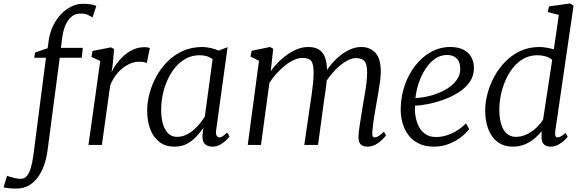

<svg xmlns="http://www.w3.org/2000/svg" viewBox="-126 -837 3352 1109"><path d="M156 -608Q163 -651.5 181.2 -689Q199.5 -726.5 226.2 -754.8Q253 -783 285.5 -799Q318 -815 352.5 -815Q372.5 -815 392.2 -812.8Q412 -810.5 430.5 -803L408 -735.5Q398.5 -743 381.2 -751.2Q364 -759.5 337.5 -758.5Q309 -758.5 287.5 -741Q266 -723.5 252.2 -691.8Q238.5 -660 233 -617.5L226 -560.5H352.5L346 -503.5H219L149 29Q142.5 79 127.8 119.5Q113 160 91 189.2Q69 218.5 39.8 234.8Q10.5 251 -25.5 252Q-49.5 252.5 -72 250.5Q-94.5 248.5 -105.5 245L-85 178Q-82 180 -68.5 184.2Q-55 188.5 -37.8 192.2Q-20.5 196 -8 196Q15 196 29.2 179.2Q43.5 162.5 52.2 132.2Q61 102 66.5 62L139.5 -503.5H71L77.5 -534L149 -558.5Z M385 0 453 -485 402 -508 408.5 -542.5 514.5 -563.5 533 -554 525.5 -466.5 518.5 -420Q527.5 -441.5 545.2 -466.2Q563 -491 587.5 -513.5Q612 -536 642.5 -550.2Q673 -564.5 707 -564.5Q715 -564.5 724.8 -563.5Q734.5 -562.5 739.5 -558.5L721.5 -472.5Q715 -476.5 703.8 -478.5Q692.5 -480.5 676 -480.5Q654 -480.5 630.8 -471.5Q607.5 -462.5 584.8 -445.2Q562 -428 543 -402.5Q524 -377 510.5 -344L462.5 0Z M1122.5 -85.5Q1119 -61 1126.2 -52.2Q1133.5 -43.5 1141.5 -43.5Q1151.5 -43.5 1161.5 -50.8Q1171.5 -58 1185.5 -71.5L1199.5 -50Q1196 -43.5 1182.5 -29.2Q1169 -15 1147.8 -2.5Q1126.5 10 1100.5 10Q1073.5 10 1057.5 -5.2Q1041.5 -20.5 1043.5 -56.5L1049 -98.5Q1030.5 -72.5 1007.5 -47.5Q984.5 -22.5 953.8 -6.2Q923 10 882 10Q829.5 10 794.5 -17Q759.5 -44 741.8 -91Q724 -138 724 -198.5Q724 -245 737.2 -295.8Q750.5 -346.5 776.5 -394.5Q802.5 -442.5 841 -481.2Q879.5 -520 930.2 -542.8Q981 -565.5 1043.5 -565.5Q1064.5 -565.5 1090.2 -559.8Q1116 -554 1137 -545L1188.5 -564.5ZM1102 -495Q1087 -507 1068.2 -512.5Q1049.5 -518 1028 -518Q985 -518 950 -499.8Q915 -481.5 888 -449.8Q861 -418 842.5 -377.5Q824 -337 814.5 -292.2Q805 -247.5 805 -203.5Q805 -151.5 816.5 -116.5Q828 -81.5 848.5 -64Q869 -46.5 895.5 -46.5Q924 -46.5 948.5 -58Q973 -69.5 993.2 -87.2Q1013.5 -105 1029.5 -125Q1045.5 -145 1057 -163Z M1452 -555.5 1438 -426.5Q1458.5 -454.5 1483.5 -479.8Q1508.5 -505 1536.8 -524.2Q1565 -543.5 1594.8 -554.5Q1624.5 -565.5 1655 -565.5Q1692 -565.5 1716 -550.8Q1740 -536 1751.5 -504.8Q1763 -473.5 1763 -424Q1763 -420 1762.8 -415.8Q1762.5 -411.5 1762.2 -406.8Q1762 -402 1761.5 -397L1748.5 -411.5Q1767 -442 1791 -469.8Q1815 -497.5 1842.8 -519Q1870.5 -540.5 1900.2 -553Q1930 -565.5 1961 -565.5Q2011 -565.5 2042.2 -532.2Q2073.5 -499 2073.5 -422.5Q2073.5 -400 2069.5 -369.8Q2065.5 -339.5 2060 -307.2Q2054.5 -275 2049.5 -246Q2045 -220 2039.8 -190.2Q2034.5 -160.5 2030.5 -131.2Q2026.5 -102 2024.5 -77.5Q2023.5 -61 2026 -52.2Q2028.5 -43.5 2036.5 -43.5Q2048.5 -43.5 2061 -51.2Q2073.5 -59 2091.5 -76.5L2103.5 -55Q2098.5 -47.5 2083.5 -32Q2068.5 -16.5 2046 -3.2Q2023.5 10 1996.5 10Q1978.5 10 1966.8 3.8Q1955 -2.5 1949.5 -15.2Q1944 -28 1944.5 -47.5Q1945.5 -70.5 1949.8 -101Q1954 -131.5 1959.5 -164Q1965 -196.5 1969.5 -226Q1974 -254 1980 -287.2Q1986 -320.5 1990.2 -354.5Q1994.5 -388.5 1994.5 -417.5Q1994.5 -467 1979 -484.2Q1963.5 -501.5 1930.5 -501.5Q1909 -501.5 1884.2 -489.2Q1859.5 -477 1834.2 -455.2Q1809 -433.5 1786 -405.5Q1763 -377.5 1745.5 -346L1763 -394Q1761.5 -371 1758.2 -344.8Q1755 -318.5 1751.2 -292.8Q1747.5 -267 1744 -244L1711 0H1631.5L1664 -223Q1668.5 -252 1673.5 -286.2Q1678.5 -320.5 1682 -354.8Q1685.5 -389 1685.5 -417.5Q1685.5 -467 1671.5 -484.8Q1657.5 -502.5 1620.5 -502.5Q1598.5 -502.5 1573 -491.2Q1547.5 -480 1521.8 -459.8Q1496 -439.5 1472.2 -413.5Q1448.5 -387.5 1430 -358L1381.5 0H1305L1370 -486.5L1321 -509.5L1327.5 -544L1433.5 -565.5Z M2584 -91.5Q2570 -71.5 2540.5 -47.8Q2511 -24 2470 -7Q2429 10 2381 10Q2328.5 10 2291.2 -8.8Q2254 -27.5 2231 -59.5Q2208 -91.5 2197.8 -131Q2187.5 -170.5 2188.5 -211.5Q2190 -281.5 2212 -345Q2234 -408.5 2272.8 -458Q2311.5 -507.5 2362.8 -536.5Q2414 -565.5 2474.5 -565.5Q2521 -565.5 2551.2 -549.8Q2581.5 -534 2596.5 -506.5Q2611.5 -479 2611.5 -444.5Q2611.5 -398.5 2586.8 -363.2Q2562 -328 2522 -302.8Q2482 -277.5 2435.8 -261Q2389.5 -244.5 2346 -236Q2302.5 -227.5 2271.5 -227Q2269 -198 2274 -166.2Q2279 -134.5 2292.8 -107Q2306.5 -79.5 2331 -62.5Q2355.5 -45.5 2393 -45.5Q2420.5 -45.5 2450 -54Q2479.5 -62.5 2509.2 -80Q2539 -97.5 2565.5 -124.5ZM2457 -519.5Q2416.5 -519.5 2384.2 -495.8Q2352 -472 2328.8 -434.5Q2305.5 -397 2291.5 -353.8Q2277.5 -310.5 2273.5 -270.5Q2306.5 -272 2342.2 -279.8Q2378 -287.5 2411.8 -301.8Q2445.5 -316 2472.8 -336Q2500 -356 2516.2 -381.8Q2532.5 -407.5 2532.5 -438.5Q2532.5 -478.5 2512.2 -499Q2492 -519.5 2457 -519.5Z M3081 -78.5Q3079 -60.5 3082.5 -52Q3086 -43.5 3093 -43.5Q3103.5 -43.5 3114.8 -50Q3126 -56.5 3140.5 -69L3153 -48Q3149 -41.5 3135 -27.5Q3121 -13.5 3100 -1.8Q3079 10 3053.5 10Q3028 10 3014.5 -4.5Q3001 -19 3002 -51.5L3002.5 -79.5Q2986.5 -58 2961.8 -37.2Q2937 -16.5 2905.5 -3.2Q2874 10 2838 10Q2783.5 10 2747.8 -17.2Q2712 -44.5 2694.2 -91.5Q2676.5 -138.5 2676.5 -199Q2676.5 -245.5 2689.8 -296Q2703 -346.5 2729 -394.5Q2755 -442.5 2793 -481.2Q2831 -520 2880.2 -542.8Q2929.5 -565.5 2990 -565.5Q3009.5 -565.5 3031.8 -561.5Q3054 -557.5 3073 -552L3102 -751L3037.5 -767.5L3045.5 -800L3166 -817L3187 -805ZM3063.5 -491Q3047 -505.5 3024.2 -511.8Q3001.5 -518 2978.5 -518Q2933.5 -518 2898 -498Q2862.5 -478 2836.2 -444.5Q2810 -411 2792.5 -370Q2775 -329 2766.5 -286Q2758 -243 2758 -205Q2758 -155 2769 -119.5Q2780 -84 2801.2 -65.2Q2822.5 -46.5 2853.5 -46.5Q2888 -46.5 2919 -62.2Q2950 -78 2974 -101.2Q2998 -124.5 3011 -147Z"/></svg>

Font: Merriweather 24pt Light
Style: Italic
Weight: 300
Italic angle: -7.8°
Version: Version 2.101